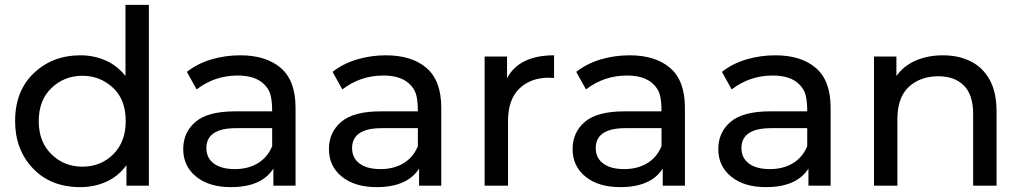

<svg xmlns="http://www.w3.org/2000/svg" viewBox="-20 -762 4197 788"><path d="M310 6Q188 6 115 -71Q42 -148 42 -265Q42 -389 119 -462Q196 -535 310 -535Q365 -535 413 -514Q461 -493 495 -450V-742H591V0H499V-84Q465 -38 416 -16Q367 6 310 6ZM318 -78Q394 -78 445 -129Q496 -180 496 -265Q496 -354 443 -402.5Q390 -451 318 -451Q244 -451 191.5 -401Q139 -351 139 -265Q139 -180 191 -129Q243 -78 318 -78Z M928 6Q838 6 785 -37Q732 -80 732 -150Q732 -219 782.5 -262Q833 -305 945 -305H1097Q1097 -345 1090.5 -371.5Q1084 -398 1061 -419Q1025 -452 955 -452Q861 -452 787 -395L747 -467Q790 -501 847 -518Q904 -535 966 -535Q1072 -535 1132.5 -483Q1193 -431 1193 -320V0H1102V-70Q1053 6 928 6ZM944 -68Q998 -68 1038 -92Q1078 -116 1097 -162V-236H949Q827 -236 827 -154Q827 -114 857.5 -91Q888 -68 944 -68Z M1526 6Q1436 6 1383 -37Q1330 -80 1330 -150Q1330 -219 1380.5 -262Q1431 -305 1543 -305H1695Q1695 -345 1688.5 -371.5Q1682 -398 1659 -419Q1623 -452 1553 -452Q1459 -452 1385 -395L1345 -467Q1388 -501 1445 -518Q1502 -535 1564 -535Q1670 -535 1730.5 -483Q1791 -431 1791 -320V0H1700V-70Q1651 6 1526 6ZM1542 -68Q1596 -68 1636 -92Q1676 -116 1695 -162V-236H1547Q1425 -236 1425 -154Q1425 -114 1455.5 -91Q1486 -68 1542 -68Z M2065 0H1969V-530H2061V-441Q2111 -535 2254 -535V-442L2232 -443Q2158 -443 2111.5 -398.5Q2065 -354 2065 -264Z M2526 6Q2436 6 2383 -37Q2330 -80 2330 -150Q2330 -219 2380.5 -262Q2431 -305 2543 -305H2695Q2695 -345 2688.5 -371.5Q2682 -398 2659 -419Q2623 -452 2553 -452Q2459 -452 2385 -395L2345 -467Q2388 -501 2445 -518Q2502 -535 2564 -535Q2670 -535 2730.5 -483Q2791 -431 2791 -320V0H2700V-70Q2651 6 2526 6ZM2542 -68Q2596 -68 2636 -92Q2676 -116 2695 -162V-236H2547Q2425 -236 2425 -154Q2425 -114 2455.5 -91Q2486 -68 2542 -68Z M3124 6Q3034 6 2981 -37Q2928 -80 2928 -150Q2928 -219 2978.5 -262Q3029 -305 3141 -305H3293Q3293 -345 3286.5 -371.5Q3280 -398 3257 -419Q3221 -452 3151 -452Q3057 -452 2983 -395L2943 -467Q2986 -501 3043 -518Q3100 -535 3162 -535Q3268 -535 3328.5 -483Q3389 -431 3389 -320V0H3298V-70Q3249 6 3124 6ZM3140 -68Q3194 -68 3234 -92Q3274 -116 3293 -162V-236H3145Q3023 -236 3023 -154Q3023 -114 3053.5 -91Q3084 -68 3140 -68Z M4070 0H3974V-294Q3974 -373 3936 -411Q3898 -449 3831 -449Q3757 -449 3710 -405.5Q3663 -362 3663 -273V0H3567V-530H3659V-450Q3690 -493 3739.5 -514Q3789 -535 3850 -535Q3914 -535 3963.5 -510.5Q4013 -486 4041.5 -435Q4070 -384 4070 -305Z"/></svg>

Font: Argentum Novus
Style: Regular
Weight: 400
Designer: Julieta Ulanovsky
Foundry: Julieta Ulanovsky
Version: Version 7.20;July 27, 2021;FontCreator 13.0.0.2683 64-bit